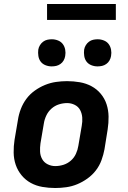

<svg xmlns="http://www.w3.org/2000/svg" viewBox="-20 -935 640 963"><path d="M257 8Q224 8 192.5 2.5Q161 -3 134.5 -17.5Q108 -32 88.5 -55.5Q69 -79 59 -108Q49 -137 48.5 -169.5Q48 -202 53 -234L70 -334Q74 -361 84.5 -388.5Q95 -416 112.5 -439.5Q130 -463 154.5 -480.5Q179 -498 206 -509Q233 -520 261 -524Q289 -528 316 -528Q349 -528 380.5 -522.5Q412 -517 439 -502.5Q466 -488 485.5 -464.5Q505 -441 514.5 -412Q524 -383 524.5 -350.5Q525 -318 520 -286L504 -186Q499 -159 489 -131.5Q479 -104 461 -80.5Q443 -57 418.5 -39.5Q394 -22 367.5 -11Q341 0 312.5 4Q284 8 257 8ZM257 -102Q278 -102 298.5 -108.5Q319 -115 335.5 -129.5Q352 -144 361 -164Q370 -184 373 -204L390 -304Q394 -325 392.5 -345.5Q391 -366 382 -383Q373 -400 355 -409Q337 -418 317 -418Q296 -418 275.5 -411.5Q255 -405 238.5 -390.5Q222 -376 212.5 -356Q203 -336 200 -316L183 -216Q180 -195 181 -174.5Q182 -154 191.5 -137Q201 -120 219 -111Q237 -102 257 -102ZM469 -602Q453 -602 438 -608Q423 -614 414 -626Q405 -638 402.5 -654Q400 -670 402 -686Q404 -698 410.5 -708.5Q417 -719 426.5 -726Q436 -733 447 -735.5Q458 -738 470 -738Q486 -738 501 -732Q516 -726 525 -714Q534 -702 537 -686Q540 -670 537 -654Q535 -642 529 -631.5Q523 -621 513 -614Q503 -607 492 -604.5Q481 -602 469 -602ZM239 -602Q223 -602 208 -608Q193 -614 184 -626Q175 -638 172.5 -654Q170 -670 172 -686Q174 -698 180.5 -708.5Q187 -719 196.5 -726Q206 -733 217 -735.5Q228 -738 240 -738Q256 -738 271 -732Q286 -726 295 -714Q304 -702 307 -686Q310 -670 307 -654Q305 -642 299 -631.5Q293 -621 283 -614Q273 -607 262 -604.5Q251 -602 239 -602ZM561 -835H216V-915H561Z"/></svg>

Font: Iosevka Aile Extrabold
Style: Italic
Weight: 800
Italic angle: -9°
Designer: Belleve Invis
Foundry: Belleve Invis
Version: Version 31.1.0; ttfautohint (v1.8.4)